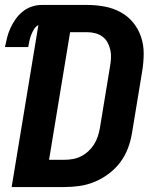

<svg xmlns="http://www.w3.org/2000/svg" viewBox="-24 -755 644 775"><path d="M23 0 131 -654Q120 -648 113 -636.5Q106 -625 101.5 -613Q97 -601 94.5 -589Q92 -577 90 -565H-4Q0 -585 5 -604.5Q10 -624 18.5 -642.5Q27 -661 39.5 -678.5Q52 -696 68.5 -709Q85 -722 104.5 -728.5Q124 -735 144 -735H328Q364 -735 398.5 -728.5Q433 -722 462.5 -706Q492 -690 513 -664.5Q534 -639 545 -607Q556 -575 556 -539.5Q556 -504 550 -468L509 -219Q504 -188 493 -158Q482 -128 462.5 -101.5Q443 -75 416 -54.5Q389 -34 359 -21.5Q329 -9 298 -4.5Q267 0 237 0ZM174 -110H236Q253 -110 270 -113Q287 -116 303 -124Q319 -132 332.5 -144.5Q346 -157 355.5 -172Q365 -187 370.5 -203.5Q376 -220 379 -237L420 -486Q423 -503 424 -520Q425 -537 421.5 -553Q418 -569 410.5 -583Q403 -597 390.5 -606.5Q378 -616 362 -620.5Q346 -625 329 -625H259Z"/></svg>

Font: Iosevka Extrabold Extended
Style: Italic
Weight: 800
Width: 7
Italic angle: -9°
Monospace: yes
Designer: Belleve Invis
Foundry: Belleve Invis
Version: Version 32.5.0; ttfautohint (v1.8.4)